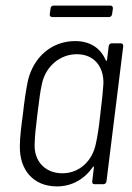

<svg xmlns="http://www.w3.org/2000/svg" viewBox="-20 -659 474 687"><path d="M375 -639H172C166 -639 161 -635 161 -629L158 -608C157 -602 161 -598 167 -598H370C376 -598 380 -602 381 -608L384 -629C384 -635 381 -639 375 -639ZM369 -494 363 -445C363 -441 360 -440 358 -444C340 -487 302 -512 249 -512C164 -512 100 -454 80 -371C73 -338 67 -296 62 -251C56 -207 51 -166 51 -135C50 -50 100 8 184 8C237 8 282 -18 312 -61C314 -65 316 -64 316 -60L310 -10C309 -4 312 0 318 0H350C356 0 360 -4 361 -10L421 -494C421 -500 418 -504 412 -504H380C374 -504 370 -500 369 -494ZM323 -145C311 -85 266 -39 203 -39C141 -39 101 -83 104 -144C105 -173 107 -196 114 -252C121 -308 124 -332 130 -359C143 -420 193 -465 255 -465C317 -465 352 -420 350 -359C348 -331 346 -307 339 -251C333 -196 329 -172 323 -145Z"/></svg>

Font: Barlow Semi Condensed Light
Style: Italic
Weight: 300
Width: 4
Italic angle: -7°
Designer: Jeremy Tribby
Foundry: Tribby Type
Version: Version 1.422;hotconv 1.0.109;makeotfexe 2.5.65596